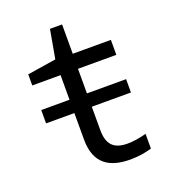

<svg xmlns="http://www.w3.org/2000/svg" viewBox="-127 -774 785 880"><g transform="rotate(-20 265.0 -334.5)"><path d="M52 -278H190V-149C190 -27 262 10 360 10C396 10 434 4 464 -5V-77C432 -68 398 -63 372 -63C305 -63 275 -94 275 -164V-278H466V-343H275V-463H462V-536H276V-679H217L192 -539L52 -517V-463H190V-343H52Z"/></g></svg>

Font: Noto Sans Mono Condensed
Style: Regular
Weight: 400
Width: 3
Designer: Monotype Design Team
Foundry: Monotype Imaging Inc.
Version: Version 2.014